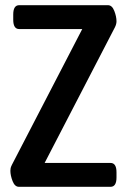

<svg xmlns="http://www.w3.org/2000/svg" viewBox="-20 -720 490 740"><path d="M53 0Q37 0 28.5 -22Q20 -44 20 -62Q20 -67 21 -72Q22 -77 26 -85L297 -608H54Q31 -608 31 -644V-664Q31 -700 54 -700H396Q412 -700 420.5 -678Q429 -656 429 -638Q429 -627 423 -615L152 -92H406Q429 -92 429 -56V-36Q429 0 406 0Z"/></svg>

Font: Asap Condensed Medium
Style: Regular
Weight: 500
Width: 3
Designer: Pablo Cosgaya
Foundry: Omnibus-Type
Version: Version 3.001; ttfautohint (v1.8.4.7-5d5b)